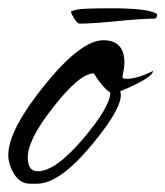

<svg xmlns="http://www.w3.org/2000/svg" viewBox="-30 -441 399 463"><path d="M43 2Q18 2 4 -21.5Q-10 -45 -10 -67Q-10 -127 77 -235Q165 -344 219 -344Q270 -344 270 -290Q270 -282 268.5 -273Q267 -264 265 -254Q267 -251 275 -251Q302 -251 339 -270Q338 -253 260 -221Q271 -188 194 -95Q115 2 59 2ZM61 -28Q104 -28 171 -107Q236 -184 236 -218Q220 -227 196 -264Q162 -264 98 -182Q35 -102 37 -59Q38 -28 61 -28ZM162 -384Q157 -384 149.5 -395.5Q142 -407 141 -413L143 -414Q153 -419 177.5 -420Q202 -421 240 -421Q322 -421 346 -409Q349 -408 349 -406Q349 -404 347.5 -400Q346 -396 343 -396Q312 -396 252 -390Q192 -384 162 -384Z"/></svg>

Font: Alex Brush
Style: Regular
Weight: 400
Designer: Robert E. Leuschke
Foundry: Robert E. Leuschke
Version: Version 1.111; ttfautohint (v1.8.4.7-5d5b)